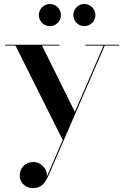

<svg xmlns="http://www.w3.org/2000/svg" viewBox="-20 -685 620 966"><path d="M349 -609C349 -578.5 374 -553.5 404.5 -553.5C435 -553.5 460 -578.5 460 -609C460 -640 435 -665 404.5 -665C374 -665 349 -640 349 -609ZM175.5 -609C175.5 -578.5 200.5 -553.5 231 -553.5C261.5 -553.5 286.5 -578.5 286.5 -609C286.5 -640 261.5 -665 231 -665C200.5 -665 175.5 -640 175.5 -609ZM279 -455.5V-460H6V-455.5H58L295.5 19.5L216 203C218 161.5 183.5 130 147.5 130C109.5 130 79.5 158 79.5 197C79.5 241.5 115 261.5 146.5 261.5C188.5 261.5 207 235.5 225 196L507 -455.5H579.5V-460H409.5V-455.5H501L356.5 -122L191.5 -455.5Z"/></svg>

Font: Bodoni* 36pt Medium
Style: Regular
Weight: 500
Version: Version 2.3